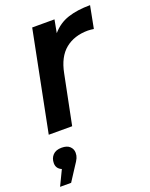

<svg xmlns="http://www.w3.org/2000/svg" viewBox="-157 -619 752 963"><g transform="rotate(-20 219.5 -137.5)"><path d="M29 0 135 -534H254L241 -465Q277 -507 327.5 -523.5Q378 -540 446 -540L423 -421Q415 -422 408 -423Q401 -424 392 -424Q319 -424 271 -385Q223 -346 207 -263L154 0ZM-7 265 32 184Q4 172 4 143Q4 117 20 100Q36 83 67 83Q96 83 110.5 97Q125 111 125 131Q125 146 119.5 158.5Q114 171 98 194L52 265Z"/></g></svg>

Font: Montserrat SemiBold
Style: Italic
Weight: 600
Italic angle: -11.3°
Designer: Julieta Ulanovsky
Foundry: Julieta Ulanovsky
Version: Version 9.000; ttfautohint (v1.8.4.7-5d5b)